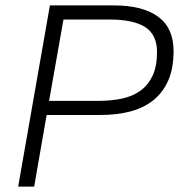

<svg xmlns="http://www.w3.org/2000/svg" viewBox="-20 -688 675 708"><path d="M620 -500Q620 -436 600.5 -391.5Q581 -347 545.5 -318.5Q510 -290 460.5 -277Q411 -264 350 -264H152L106 0H47L164 -668H401Q506 -668 563 -626.5Q620 -585 620 -500ZM559 -496Q559 -560 515.5 -588Q472 -616 384 -616H214L161 -316H341Q390 -316 430 -324.5Q470 -333 498.5 -354Q527 -375 543 -409.5Q559 -444 559 -496Z"/></svg>

Font: Celebes Light
Style: Italic
Weight: 300
Italic angle: -10°
Designer: Anugrah Pasau
Foundry: Lafontype
Version: Version 1.000; ttfautohint (v1.8.4)